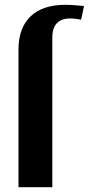

<svg xmlns="http://www.w3.org/2000/svg" viewBox="-20 -780 370 800"><path d="M57 0H198V-625C198 -676 224 -703 271 -703C291 -703 302 -701 318 -698L330 -755C305 -757 280 -760 251 -760C129 -760 57 -696 57 -574Z"/></svg>

Font: Aerodynamic
Style: Regular
Weight: 500
Designer: Google
Version: Version 2.000980; 2014